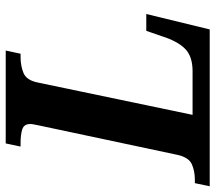

<svg xmlns="http://www.w3.org/2000/svg" viewBox="-83 -693 754 672"><g transform="rotate(-90 294.0 -357.0)"><path d="M-22 0 -11 -52H1Q31 -52 55 -62.5Q79 -73 88 -113L190 -593Q192 -604 194 -613Q196 -622 196 -628Q196 -650 177.5 -656Q159 -662 129 -662H117L128 -714H453L442 -662H430Q399 -662 374 -651.5Q349 -641 341 -601L228 -60H381Q433 -60 459.5 -86.5Q486 -113 503 -167L522 -222H581L527 0Z"/></g></svg>

Font: Noto Serif SemiCondensed
Style: Bold Italic
Weight: 700
Width: 4
Italic angle: -12°
Designer: Monotype Design Team
Foundry: Monotype Imaging Inc.
Version: Version 2.014